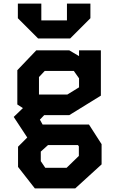

<svg xmlns="http://www.w3.org/2000/svg" viewBox="-20 -829 640 1064"><path d="M246 -25H412L417 -18V35L349 101H231L206 64V11ZM196 -402 228 -436H389L418 -395V-345L353 -305H196ZM364 -191 539 -299V-550H418V-518L364 -550H181L76 -440V-250L107 -230L56 -181L131 -67L80 -16V96L173 215H397L543 82V-30L473 -139H216L201 -166L225 -191ZM79 -728V-809H209V-716H351V-809H481V-728L369 -616H191Z"/></svg>

Font: Kode Mono
Style: Bold
Weight: 700
Monospace: yes
Designer: Isa Ozler
Foundry: Kadena LLC
Version: Version 1.206;gftools[0.9.28]